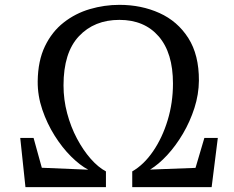

<svg xmlns="http://www.w3.org/2000/svg" viewBox="-20 -772 964 792"><path d="M525.5 -65Q573.5 -92.5 611.5 -148Q649.5 -203.5 671.5 -275.8Q693.5 -348 693.5 -427.5Q693.5 -554 634.5 -622Q575.5 -690 472.5 -690Q369 -690 305.5 -622.5Q242 -555 242 -420Q242 -361 257 -304.8Q272 -248.5 297.5 -200.5Q323 -152.5 354 -117.2Q385 -82 417 -65V0H85L63.5 -203H118.5L152.5 -80L344 -72Q310 -90 273.2 -126.5Q236.5 -163 205.2 -212.8Q174 -262.5 154.5 -319.8Q135 -377 135.5 -436.5Q136.5 -521.5 165.5 -581.5Q194.5 -641.5 242.8 -679.2Q291 -717 350.8 -734.5Q410.5 -752 472.5 -752Q563 -752 637.8 -718.2Q712.5 -684.5 756.8 -615Q801 -545.5 800.5 -439.5Q800 -382.5 782 -326.5Q764 -270.5 734.8 -220.8Q705.5 -171 670 -132.5Q634.5 -94 599 -72.5L786.5 -79.5L823 -203H878.5L853 0H525.5Z"/></svg>

Font: Merriweather Text
Style: Regular
Weight: 400
Designer: Eben Sorkin
Foundry: Eben Sorkin
Version: Version 2.100; ttfautohint (v1.7.19-72a1) -l 8 -r 50 -G 200 